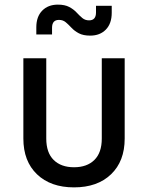

<svg xmlns="http://www.w3.org/2000/svg" viewBox="-20 -802 640 830"><path d="M300 8Q199 8 140 -48.5Q81 -105 81 -203V-550H180V-203Q180 -142 212 -110.5Q244 -79 300 -79Q356 -79 388 -110.5Q420 -142 420 -203V-550H519V-203Q519 -105 460 -48.5Q401 8 300 8ZM370 -648Q340 -648 321 -658Q302 -668 289 -682Q276 -696 264 -706Q252 -716 235 -716Q205 -716 205 -682V-653H137V-684Q137 -730 162.5 -756Q188 -782 230 -782Q260 -782 279 -772Q298 -762 311 -748Q324 -734 336 -724Q348 -714 365 -714Q395 -714 395 -748V-777H463V-747Q463 -700 437.5 -674Q412 -648 370 -648Z"/></svg>

Font: Tiny Medium
Style: Regular
Weight: 500
Monospace: yes
Designer: Philipp Nurullin, Konstantin Bulenkov
Foundry: JetBrains
Version: Version 2.251; ttfautohint (v1.8.4.7-5d5b)